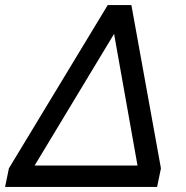

<svg xmlns="http://www.w3.org/2000/svg" viewBox="-25 -734 732 754"><path d="M10 -73 398 -714H491L607 -73L592 0H-5ZM515 -84 423 -601 111 -84Z"/></svg>

Font: Prompt
Style: Italic
Weight: 400
Italic angle: -12°
Designer: Katatrad Team
Foundry: CadsonDemak
Version: Version 1.001